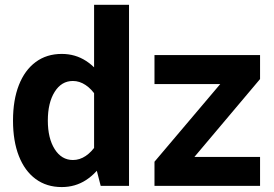

<svg xmlns="http://www.w3.org/2000/svg" viewBox="-20 -757 1114 782"><path d="M609.2 -414.7H877.1L609.2 -98.3V0H1039.2V-117.7H771.7L1039.2 -435V-532.8H609.2ZM505.5 -737.4H363.2V-104.9L390.1 0H505.5ZM33 -265.8Q33 -182.3 56.9 -121.5Q80.7 -60.7 125.3 -27.9Q169.9 4.9 231.4 4.9Q286.5 4.9 330.5 -23.7Q374.6 -52.2 409.1 -108.1L372 -167Q353.6 -138.4 329.1 -121.8Q304.6 -105.3 277.2 -105.3Q230.7 -105.3 202.7 -149.6Q174.8 -193.9 174.8 -265.9Q174.8 -338.4 202.6 -382.8Q230.3 -427.2 276.8 -427.2Q303.9 -427.2 328.6 -410.7Q353.3 -394.2 372 -364.8L409.1 -424.8Q374.6 -480.3 330.6 -508.8Q286.6 -537.4 231.6 -537.4Q170 -537.4 125.4 -504.4Q80.7 -471.3 56.9 -410.5Q33 -349.7 33 -265.8Z"/></svg>

Font: Estedad-FD VF
Style: Regular
Weight: 100
Designer: Amin Abedi
Version: Version 7.3